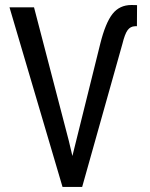

<svg xmlns="http://www.w3.org/2000/svg" viewBox="-20 -740 593 760"><path d="M252.4 -182.6 266.6 -122.6 377 -567.4Q397.5 -649.4 425.3 -684.8Q453.1 -720.2 500.5 -720.2L522.5 -719.7L522 -636.2H514.6Q496.1 -635.7 485.1 -620.6Q474.1 -605.5 464.4 -565.9L305.2 0H227.5L17.6 -710.9H114.7Z"/></svg>

Font: RobotoCondensed-Regular
Style: Regular
Weight: 400
Designer: Google
Version: Version 2.001201; 2014